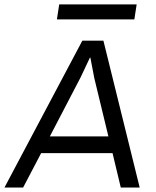

<svg xmlns="http://www.w3.org/2000/svg" viewBox="-39 -843 699 863"><path d="M-19 0 331.1 -660.2H425.8L588.9 0H503.9L466.8 -154.8H146L64.9 0ZM185.1 -230H448.2L384.8 -492.2L367.2 -584H365.2L323.2 -495.1ZM216.8 -755.9 227.1 -823.2H575.2L564.9 -755.9Z"/></svg>

Font: Human Sans
Style: Italic
Weight: 400
Italic angle: -8°
Designer: Tim Radville
Foundry: Continuum
Version: Version 1.000;FEAKit 1.0